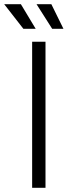

<svg xmlns="http://www.w3.org/2000/svg" viewBox="-68 -900 324 920"><path d="M86 0V-700H150V0ZM44 -762 -48 -880H32L103 -762ZM182 -762 107 -880H178L236 -762Z"/></svg>

Font: Space Grotesk Light Light
Style: Regular
Weight: 300
Version: Version 2.000